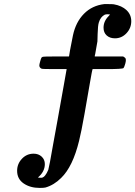

<svg xmlns="http://www.w3.org/2000/svg" viewBox="-20 -721 664 942"><path d="M200 84Q200 121 166 150L174 151H185Q202 148 217 112Q222 95 240 -9Q246 -40 262.5 -132.5Q279 -225 293 -303Q307 -381 307 -382H247Q187 -382 184 -384Q173 -389 173 -400Q173 -405 177 -419.5Q181 -434 183 -437Q184 -440 189 -442Q193 -444 256 -444H318L319 -446Q319 -453 338 -548Q352 -613 392 -653.5Q432 -694 492 -701H503Q532 -701 538 -700Q578 -693 601 -671Q624 -649 624 -617Q624 -583 600.5 -558Q577 -533 544 -533Q519 -533 503.5 -547Q488 -561 488 -585Q488 -617 513 -642Q520 -649 520 -650Q515 -650 509 -651Q499 -651 494 -649Q473 -638 465 -611Q460 -596 459 -554L458 -518L452 -484Q446 -448 445 -447V-444H584Q590 -441 595 -436Q600 -429 595 -410Q590 -392 586 -387Q580 -382 505 -382H434V-380Q432 -378 421 -313.5Q410 -249 394.5 -161.5Q379 -74 368 -30Q337 97 280 152Q245 187 203 199Q194 201 175 201Q128 201 96 179Q64 157 64 117Q64 83 87.5 58Q111 33 145 33Q169 33 184.5 47.5Q200 62 200 84Z"/></svg>

Font: MathJax_Math
Style: Bold Italic
Weight: 700
Version: Version 1.1